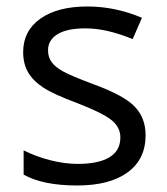

<svg xmlns="http://www.w3.org/2000/svg" viewBox="-20 -565 517 595"><path d="M431.2 -146Q431.2 -71.3 375.5 -30.8Q319.8 9.8 219.2 9.8Q112.8 9.8 53.2 -23.9V-99.1Q91.8 -79.6 136 -68.4Q180.2 -57.1 221.2 -57.1Q284.7 -57.1 318.8 -77.4Q353 -97.7 353 -139.2Q353 -170.4 325.9 -192.6Q298.8 -214.8 220.2 -245.1Q145.5 -272.9 114 -293.7Q82.5 -314.5 67.1 -340.8Q51.8 -367.2 51.8 -403.8Q51.8 -469.2 105 -507.1Q158.2 -544.9 251 -544.9Q337.4 -544.9 419.9 -509.8L391.1 -443.8Q310.5 -477.1 245.1 -477.1Q187.5 -477.1 158.2 -459Q128.9 -440.9 128.9 -409.2Q128.9 -387.7 139.9 -372.6Q150.9 -357.4 175.3 -343.8Q199.7 -330.1 269 -304.2Q364.3 -269.5 397.7 -234.4Q431.2 -199.2 431.2 -146Z"/></svg>

Font: f01899195
Style: Regular
Weight: 400
Foundry: Ascender Corporation
Version: Version 1.10